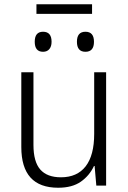

<svg xmlns="http://www.w3.org/2000/svg" viewBox="-20 -871 603 901"><path d="M253 10Q80 10 80 -181V-532H137V-191Q137 -112 169 -75.5Q201 -39 266 -39Q342 -39 382 -90.5Q422 -142 422 -243V-532H478V0H432L424 -92H421Q400 -47 359.5 -18.5Q319 10 253 10ZM381 -628Q341 -628 341 -675Q341 -722 381 -722Q421 -722 421 -675Q421 -628 381 -628ZM182 -628Q143 -628 143 -675Q143 -722 182 -722Q222 -722 222 -675Q222 -653 211.5 -640.5Q201 -628 182 -628ZM151 -806V-851H412V-806Z"/></svg>

Font: Noto Sans Mono SemiCondensed Light
Style: Regular
Weight: 300
Width: 4
Designer: Monotype Design Team
Foundry: Monotype Imaging Inc.
Version: Version 2.014; ttfautohint (v1.8.4.7-5d5b)